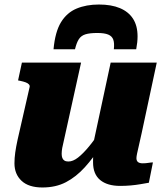

<svg xmlns="http://www.w3.org/2000/svg" viewBox="-20 -818 733 850"><path d="M418 -798Q362 -798 319 -780Q276 -762 250 -719.5Q224 -677 217 -600H312Q319 -629 329 -644.5Q339 -660 358 -666Q377 -672 411 -672Q442 -672 459 -665Q476 -658 481.5 -642.5Q487 -627 484 -600H583Q586 -616 587.5 -630Q589 -644 589 -657Q589 -704 569 -735Q549 -766 511 -782Q473 -798 418 -798ZM263 -197Q258 -177 255.5 -163Q253 -149 253 -137Q253 -126 256 -118.5Q259 -111 265.5 -107Q272 -103 283 -103Q303 -103 325.5 -120.5Q348 -138 374 -169.5Q400 -201 427 -243L430 -177Q394 -120 355.5 -77.5Q317 -35 272 -11.5Q227 12 168 12Q107 12 75.5 -17.5Q44 -47 44 -95Q44 -118 47.5 -143Q51 -168 58 -200L111 -432Q113 -439 108 -444.5Q103 -450 93.5 -453.5Q84 -457 70 -460L60 -462L77 -541H339ZM607 -228Q600 -196 595 -174.5Q590 -153 587 -139Q584 -125 584 -118Q584 -106 591 -100.5Q598 -95 612 -95Q625 -95 637 -97Q649 -99 657 -99L639 -9Q622 -6 601.5 -2.5Q581 1 558.5 3Q536 5 512 5Q455 5 423.5 -21Q392 -47 392 -99Q392 -104 392 -110.5Q392 -117 392.5 -126.5Q393 -136 394 -147L383 -136L470 -541H674Z"/></svg>

Font: Roboto Serif ExtraBold
Style: Italic
Weight: 800
Italic angle: -10°
Version: Version 1.007